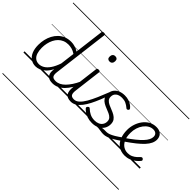

<svg xmlns="http://www.w3.org/2000/svg" viewBox="-174 -1462 2408 2408"><g transform="rotate(45 1030.5 -257.5)"><path d="M229 17Q180 17 142.5 -8.5Q105 -34 84.5 -82.5Q64 -131 64 -200Q64 -248 74.5 -294.5Q85 -341 106.5 -381.5Q128 -422 160 -453Q192 -484 234.5 -501.5Q277 -519 331 -519Q364 -519 397.5 -509Q431 -499 463 -479L512 -871Q514 -881 520.5 -885.5Q527 -890 541 -890Q556 -890 561.5 -884.5Q567 -879 565 -868L473 -127Q466 -76 479.5 -53.5Q493 -31 538 -31Q546 -31 550 -23.5Q554 -16 553 -7Q552 2 546 9.5Q540 17 528 17Q500 17 479 10.5Q458 4 444.5 -9.5Q431 -23 424 -43.5Q417 -64 418 -91L421 -125Q393 -70 359.5 -39Q326 -8 292.5 4.5Q259 17 229 17ZM240 -33Q275 -33 310 -53.5Q345 -74 376.5 -119.5Q408 -165 433 -238L457 -430Q422 -454 390.5 -462Q359 -470 329 -470Q289 -470 255.5 -456Q222 -442 197 -417Q172 -392 155 -358Q138 -324 129.5 -285Q121 -246 121 -204Q121 -154 133.5 -115Q146 -76 173 -54.5Q200 -33 240 -33ZM0 365H631V375H0ZM0 -20H631V0H0ZM0 -505H631V-500H0ZM0 -885H631V-875H0Z M528 17Q517 17 512 9.5Q507 2 508 -7Q509 -16 516.5 -23.5Q524 -31 538 -31Q571 -31 602 -46Q633 -61 661.5 -90Q690 -119 717 -160Q744 -201 767 -252Q772 -263 781 -262.5Q790 -262 796 -254.5Q802 -247 797 -237Q773 -179 744.5 -132.5Q716 -86 683 -52.5Q650 -19 611.5 -1Q573 17 528 17ZM631 365V375ZM631 -20V0ZM631 -505V-500ZM631 -885V-875Z M854 17Q821 17 798.5 7.5Q776 -2 763.5 -21Q751 -40 747.5 -68Q744 -96 748 -132L793 -496Q795 -506 801.5 -510.5Q808 -515 821 -515Q835 -515 842 -510Q849 -505 847 -494L802 -130Q795 -79 807.5 -55Q820 -31 863 -31Q873 -31 877.5 -23.5Q882 -16 881 -7Q880 2 873 9.5Q866 17 854 17ZM843 -683Q823 -683 812 -694Q801 -705 801 -727Q801 -752 813 -767Q825 -782 850 -782Q870 -782 881 -771Q892 -760 892 -737Q892 -713 879.5 -698Q867 -683 843 -683ZM631 365H956V375H631ZM631 -20H956V0H631ZM631 -505H956V-500H631ZM631 -885H956V-875H631Z M854 17Q843 17 838.5 9.5Q834 2 835.5 -7Q837 -16 844 -23.5Q851 -31 863 -31Q900 -31 932.5 -60.5Q965 -90 995 -142Q1025 -194 1056 -265Q1087 -336 1119 -419Q1123 -430 1133 -430.5Q1143 -431 1150.5 -424Q1158 -417 1154 -407Q1128 -335 1102 -271Q1076 -207 1049 -154.5Q1022 -102 992 -63.5Q962 -25 928 -4Q894 17 854 17ZM956 365H1006V375H956ZM956 -20H1006V0H956ZM956 -505H1006V-500H956ZM956 -885H1006V-875H956Z M1301 -10Q1335 -22 1360 -26.5Q1385 -31 1404.5 -31Q1424 -31 1442 -31Q1451 -31 1455 -23.5Q1459 -16 1457 -7Q1455 2 1448.5 9.5Q1442 17 1432 17Q1406 17 1382.5 12.5Q1359 8 1333.5 6Q1308 4 1276 13ZM1231 19Q1185 19 1148.5 6.5Q1112 -6 1086.5 -24Q1061 -42 1049 -57Q1042 -65 1043.5 -73Q1045 -81 1054 -89Q1062 -97 1069.5 -98Q1077 -99 1085 -91Q1112 -64 1149 -45.5Q1186 -27 1234 -27Q1270 -27 1297.5 -39.5Q1325 -52 1341 -76Q1357 -100 1357 -132Q1357 -164 1339 -183.5Q1321 -203 1293.5 -215.5Q1266 -228 1234.5 -240Q1203 -252 1175.5 -268Q1148 -284 1130 -310Q1112 -336 1112 -378Q1112 -419 1133 -451Q1154 -483 1192.5 -501Q1231 -519 1282 -519Q1321 -519 1352.5 -508.5Q1384 -498 1406.5 -482Q1429 -466 1442 -449Q1448 -441 1446.5 -434Q1445 -427 1437 -420Q1430 -414 1422 -413.5Q1414 -413 1407 -420Q1378 -445 1348 -459Q1318 -473 1278 -473Q1226 -473 1196 -449Q1166 -425 1166 -382Q1166 -350 1184 -330.5Q1202 -311 1230 -298Q1258 -285 1289.5 -273Q1321 -261 1348.5 -245Q1376 -229 1394 -204Q1412 -179 1412 -138Q1412 -94 1390.5 -58.5Q1369 -23 1328.5 -2Q1288 19 1231 19ZM1006 365H1535V375H1006ZM1006 -20H1535V0H1006ZM1006 -505H1535V-500H1006ZM1006 -885H1535V-875H1006Z M1433 17Q1422 17 1417 9.5Q1412 2 1413 -7Q1414 -16 1421.5 -23.5Q1429 -31 1443 -31Q1463 -31 1489.5 -40.5Q1516 -50 1553 -72Q1590 -94 1642 -132Q1650 -138 1657.5 -135Q1665 -132 1669.5 -124.5Q1674 -117 1673.5 -108Q1673 -99 1665 -94Q1608 -53 1566 -28.5Q1524 -4 1492 6.5Q1460 17 1433 17ZM1536 365V375ZM1536 -20V0ZM1536 -505V-500ZM1536 -885V-875Z M1811 18Q1745 18 1699 -13.5Q1653 -45 1629.5 -101.5Q1606 -158 1606 -233Q1606 -287 1623 -338.5Q1640 -390 1671 -430.5Q1702 -471 1745 -495Q1788 -519 1842 -519Q1882 -519 1908 -504Q1934 -489 1946.5 -465Q1959 -441 1959 -413Q1959 -378 1943 -343.5Q1927 -309 1893 -272Q1859 -235 1806.5 -193Q1754 -151 1682 -102L1652 -136Q1718 -182 1765.5 -220Q1813 -258 1843.5 -290.5Q1874 -323 1888.5 -352Q1903 -381 1903 -407Q1903 -437 1885 -453.5Q1867 -470 1835 -470Q1800 -470 1769 -451.5Q1738 -433 1713.5 -400.5Q1689 -368 1675.5 -325.5Q1662 -283 1662 -235Q1662 -163 1684 -118Q1706 -73 1741 -52Q1776 -31 1815 -31Q1853 -31 1882 -44.5Q1911 -58 1932.5 -77.5Q1954 -97 1970 -114Q1978 -122 1986 -121.5Q1994 -121 2002 -115Q2009 -108 2011.5 -100Q2014 -92 2007 -84Q1987 -58 1957 -34.5Q1927 -11 1890 3.5Q1853 18 1811 18ZM1535 365H2061V375H1535ZM1535 -20H2061V0H1535ZM1535 -505H2061V-500H1535ZM1535 -885H2061V-875H1535Z"/></g></svg>

Font: Playwrite GB J Guides
Style: Italic
Weight: 400
Italic angle: -7.01216°
Designer: Veronika Burian, José Scaglione
Foundry: TypeTogether
Version: Version 1.003